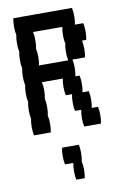

<svg xmlns="http://www.w3.org/2000/svg" viewBox="-90 -612 579 904"><g transform="rotate(-10 200.0 -160.0)"><path d="M360 -80Q364 -64 364 -40Q364 -17 360 0H280Q276 -17 276 -40Q276 -64 280 -80H250Q246 -97 246 -120Q246 -144 250 -160H220Q216 -177 216 -200Q216 -224 220 -240H120Q124 -224 124 -200Q124 -177 120 -160Q124 -144 124 -120Q124 -97 120 -80Q124 -64 124 -40Q124 -17 120 0H40Q36 -17 36 -40Q36 -64 40 -80Q36 -97 36 -120Q36 -144 40 -160Q36 -177 36 -200Q36 -224 40 -240Q36 -257 36 -280Q36 -304 40 -320Q36 -337 36 -360Q36 -384 40 -400Q36 -417 36 -440Q36 -464 40 -480Q36 -497 36 -520Q36 -544 40 -560H320Q324 -544 324 -520Q324 -497 320 -480H360Q364 -464 364 -440Q364 -417 360 -400H340Q344 -384 344 -360Q344 -337 340 -320H280Q284 -304 284 -280Q284 -257 280 -240H300Q304 -224 304 -200Q304 -177 300 -160H330Q334 -144 334 -120Q334 -97 330 -80ZM256 -360Q256 -384 260 -400Q256 -417 256 -440Q256 -464 260 -480H120Q124 -464 124 -440Q124 -417 120 -400Q124 -384 124 -360Q124 -337 120 -320H260Q256 -337 256 -360ZM240 160Q244 176 244 200Q244 223 240 240H200Q196 223 196 200Q196 176 200 160H160Q156 143 156 120Q156 96 160 80H240Q244 96 244 120Q244 143 240 160Z"/></g></svg>

Font: VT323
Style: Regular
Weight: 400
Monospace: yes
Designer: Peter Hull
Version: Version 2.000